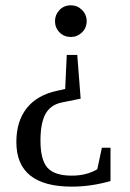

<svg xmlns="http://www.w3.org/2000/svg" viewBox="-20 -489 484 716"><path d="M229 -284.2H268.1L280.8 -121.1L210.9 -106.9Q168.9 -98.6 149.9 -64.5Q130.9 -30.3 130.9 35.2Q130.9 107.4 157.2 136.7Q183.6 166 248 166Q302.7 166 342.8 142.1L359.9 62H392.1V186Q319.8 207 248 207Q41 207 41 41Q41 -37.6 80.3 -86.4Q119.6 -135.3 194.8 -150.9L223.1 -157.2ZM185.1 -410.2Q185.1 -434.1 201.9 -451.7Q218.8 -469.2 244.1 -469.2Q268.6 -469.2 285.9 -451.9Q303.2 -434.6 303.2 -410.2Q303.2 -384.8 285.6 -367.9Q268.1 -351.1 244.1 -351.1Q219.2 -351.1 202.1 -368.2Q185.1 -385.3 185.1 -410.2Z"/></svg>

Font: Times New Roman
Style: Regular
Weight: 400
Designer: Steve Matteson
Foundry: Ascender Corporation
Version: Version 2.00.3